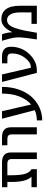

<svg xmlns="http://www.w3.org/2000/svg" viewBox="1088 -1658 650 2866"><g transform="rotate(-90 1413.0 -225.0)"><path d="M230 -440V-378Q230 -242 252 -173.5Q274 -105 320 -80V0H52V-80H207V-82Q130 -156 130 -378V-440H52V-520H422Q570 -520 570 -388V0H472V-372Q472 -409 455.5 -424.5Q439 -440 399 -440Z M678 -440V-520H798Q946 -520 946 -388V0H840V-372Q840 -409 823.5 -424.5Q807 -440 767 -440Z M1286 -85Q1363 -151 1406 -261.5Q1449 -372 1449 -520H1549Q1549 -385 1510 -271.5Q1471 -158 1403 -81.5Q1335 -5 1244 37.5Q1153 80 1049 80V0Q1132 0 1201 -31L1074 -520H1186Z M2048 -368Q2048 -409 2031.5 -424.5Q2015 -440 1975 -440H1901V-520H2001Q2148 -520 2148 -388Q2148 -229 2041 -114.5Q1934 0 1795 0H1758L1623 -520H1735L1834 -90H1845Q1916 -90 1982 -175.5Q2048 -261 2048 -368Z M2365 -370H2367Q2408 -454 2455 -492Q2502 -530 2560 -530Q2655 -530 2707.5 -462Q2760 -394 2760 -255V0H2490V-80H2661V-245Q2661 -346 2630.5 -395.5Q2600 -445 2548 -445Q2503 -445 2472.5 -411Q2442 -377 2413.5 -279.5Q2385 -182 2357 0H2257Q2283 -168 2287 -230.5Q2291 -293 2282.5 -346.5Q2274 -400 2237 -520H2335Q2360 -451 2365 -370Z"/></g></svg>

Font: M PLUS 1p Medium
Style: Regular
Weight: 500
Version: Version 1.062